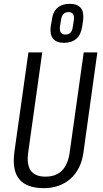

<svg xmlns="http://www.w3.org/2000/svg" viewBox="-20 -973 535 1000"><path d="M209 7Q119 7 80.5 -39.5Q42 -86 55 -182L128 -700H200L127 -180Q118 -117 140 -85Q162 -53 217 -53Q326 -53 343 -180L416 -700H487L415 -182Q409 -135 391 -99.5Q373 -64 345.5 -40.5Q318 -17 283.5 -5Q249 7 209 7ZM314 -750Q274 -750 256.5 -771.5Q239 -793 244 -835L250 -868Q255 -911 279 -932Q303 -953 343 -953Q383 -953 400.5 -932Q418 -911 413 -868L408 -835Q402 -793 378 -771.5Q354 -750 314 -750ZM321 -793Q337 -793 347 -803Q357 -813 359 -833L365 -870Q367 -890 360 -900Q353 -910 337 -910Q320 -910 310.5 -900Q301 -890 298 -870L292 -833Q290 -813 297 -803Q304 -793 321 -793Z"/></svg>

Font: Pathway Extreme Condensed Light
Style: Italic
Weight: 300
Width: 3
Italic angle: -8°
Version: Version 1.001;gftools[0.9.26]